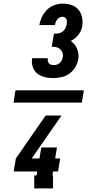

<svg xmlns="http://www.w3.org/2000/svg" viewBox="-20 -875 540 1065"><path d="M277 -442Q261 -442 245 -444Q229 -446 214.5 -451.5Q200 -457 188 -466Q176 -475 168.5 -488.5Q161 -502 158 -517.5Q155 -533 158 -549Q158 -550 158.5 -551Q159 -552 159 -552H245Q245 -552 245 -552Q245 -552 245 -551Q244 -544 245.5 -536.5Q247 -529 251 -524Q255 -519 262 -516.5Q269 -514 277 -514Q286 -514 295 -516.5Q304 -519 311 -525.5Q318 -532 322.5 -540.5Q327 -549 328 -558Q331 -571 326.5 -583Q322 -595 313 -603Q304 -611 291.5 -613.5Q279 -616 267 -616L279 -688Q290 -688 302.5 -689.5Q315 -691 325.5 -698.5Q336 -706 342 -717Q348 -728 350 -740Q351 -747 351 -754.5Q351 -762 348.5 -768Q346 -774 340.5 -778Q335 -782 327 -782Q319 -782 311 -778Q303 -774 297.5 -767Q292 -760 289 -752Q286 -744 285 -736H198Q202 -759 212.5 -781Q223 -803 240.5 -820.5Q258 -838 281.5 -846.5Q305 -855 327 -855Q353 -855 376.5 -847Q400 -839 415 -821.5Q430 -804 435 -779Q440 -754 436 -729Q432 -704 414.5 -681.5Q397 -659 372 -648Q384 -640 393 -629Q402 -618 407.5 -604.5Q413 -591 415 -576Q417 -561 414 -546Q410 -523 397.5 -502Q385 -481 365.5 -467Q346 -453 322.5 -447.5Q299 -442 277 -442ZM274 170H170V98H183L187 76H56L68 4L233 -234H321L156 4H199L209 -57H296L286 4H314L302 76H274L271 98H274ZM55 -306 66 -374H445L434 -306Z"/></svg>

Font: Iosevka Slab Heavy Oblique
Style: Regular
Weight: 900
Italic angle: -9°
Monospace: yes
Designer: Belleve Invis
Foundry: Belleve Invis
Version: Version 11.1.1; ttfautohint (v1.8.3)